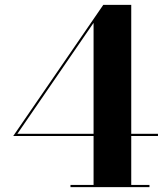

<svg xmlns="http://www.w3.org/2000/svg" viewBox="-20 -770 680 790"><path d="M595 -9V0H270V-9H365V-210.5H34.5L405 -750H520V-219.5H630V-210.5H520V-9ZM51.5 -219.5H365V-676Z"/></svg>

Font: Bodoni* 24pt
Style: Bold
Weight: 700
Version: Version 2.3